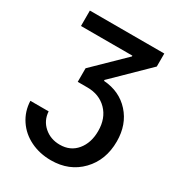

<svg xmlns="http://www.w3.org/2000/svg" viewBox="-217 -862 1119 1213"><g transform="rotate(30 342.5 -256.0)"><path d="M39.6 -45.4H172.9Q176.8 19.5 223.9 60.8Q271 102.1 338.4 102.1Q415.5 102.1 460.9 47.1Q506.3 -7.8 506.3 -93.8Q506.3 -187 451.4 -242.9Q396.5 -298.8 309.1 -298.8H238.8V-397.9L455.1 -608.9V-614.7H80.1V-727.1H623V-632.3L379.4 -394V-387.2Q496.6 -378.9 568.8 -298.8Q641.1 -218.8 641.1 -95.7Q641.1 40.5 556.6 127.9Q472.2 215.3 338.9 215.3Q256.8 215.3 189.5 182.4Q122.1 149.4 82.3 89.6Q42.5 29.8 39.6 -45.4Z"/></g></svg>

Font: Interop SemBd
Style: Regular
Weight: 600
Designer: Rasmus Andersson, Google, Jang Haemin
Foundry: jhaemin
Version: Version 1.007